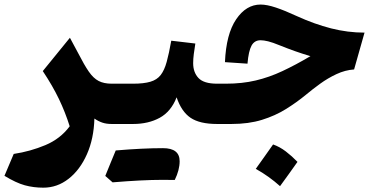

<svg xmlns="http://www.w3.org/2000/svg" viewBox="-20 -556 1696 861"><path d="M293.5 -386.7 331.5 -315.9Q357.9 -264.2 378.4 -234.6Q398.9 -205.1 422.4 -192.9Q445.8 -180.7 481 -180.7H481.4V0H481Q457 0 439 -6.1Q420.9 -12.2 403.3 -24.4Q400.9 65.4 369.9 135.5Q338.9 205.6 287.8 245.6Q236.8 285.6 174.3 285.6Q130.4 285.6 91.3 274.9Q52.2 264.2 0 232.4L41.5 134.3Q116.2 123 183.6 94.7Q251 66.4 292.5 10.3Q272.9 -52.2 244.4 -111.8Q215.8 -171.4 171.9 -237.3Z M708.5 250.5Q619.6 250.5 484.9 261.7Q477.1 254.9 468.8 247.6Q460.4 240.2 452.1 232.9Q463.9 203.6 475.6 175.3Q487.3 147 499 118.7Q620.1 108.4 710.9 108.4Q785.6 108.4 785.6 167Q785.6 206.1 763.7 251Q763.7 251 708.5 250.5ZM481.4 0Q471.2 0 466.1 -8.1Q460.9 -16.1 460.9 -37.6V-143.1Q460.9 -164.6 466.1 -172.6Q471.2 -180.7 481.4 -180.7H576.7Q625 -180.7 654.5 -189.5Q684.1 -198.2 700.7 -219.7Q717.3 -241.2 727.5 -278.6Q737.8 -315.9 748 -373.5L856 -360.8Q852.1 -336.4 849.1 -314Q846.2 -291.5 846.2 -272.9Q846.2 -231.4 870.1 -206.1Q894 -180.7 953.6 -180.7H954.1V0H953.6Q875.5 0 834.5 -27.8Q793.5 -55.7 772 -119.6Q747.1 -55.7 696.3 -27.8Q645.5 0 576.7 0Z M1148.4 -535.6Q1176.8 -535.6 1217 -522.2Q1257.3 -508.8 1312 -483.4Q1390.1 -447.8 1464.8 -428.7Q1539.6 -409.7 1614.7 -409.7L1567.9 -244.6Q1527.3 -241.7 1488.8 -223.6Q1450.2 -205.6 1415.5 -180.4Q1380.9 -155.3 1351.1 -130.4Q1310.1 -96.7 1262.2 -66.9Q1214.4 -37.1 1154.8 -18.6Q1095.2 0 1017.6 0H954.1Q943.8 0 938.7 -8.1Q933.6 -16.1 933.6 -37.6V-143.1Q933.6 -164.6 938.7 -172.6Q943.8 -180.7 954.1 -180.7H992.7Q1065.9 -180.7 1126.7 -195.1Q1187.5 -209.5 1246.3 -237.1Q1305.2 -264.6 1372.1 -304.2Q1334.5 -315.4 1302.7 -326.7Q1271 -337.9 1233.4 -353Q1202.6 -365.7 1182.6 -370.6Q1162.6 -375.5 1148.4 -375.5Q1121.1 -375.5 1107.9 -351.3Q1094.7 -327.1 1089.8 -270.5L988.8 -277.3Q994.1 -403.3 1039.1 -469.5Q1084 -535.6 1148.4 -535.6ZM1204.6 91.8Q1234.9 102.5 1262 123.3Q1289.1 144 1314 169.9Q1294.9 196.8 1275.6 223.9Q1256.3 251 1235.8 278.8Q1211.9 257.3 1184.8 237.8Q1157.7 218.3 1127 201.2Q1147 173.3 1166.3 146Q1185.5 118.7 1204.6 91.8Z"/></svg>

Font: Pinar DS2-Bold
Style: Regular
Weight: 700
Designer: Amin Abedi
Version: Version 2.000